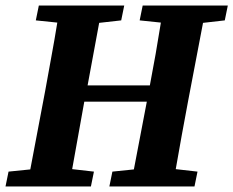

<svg xmlns="http://www.w3.org/2000/svg" viewBox="-22 -677 847 697"><path d="M485 -603 496 -657H805L794 -603L715 -594L661 -311Q649 -249 638 -187Q627 -125 616 -63L695 -54L684 0H375L386 -54L464 -62L511 -308H284Q273 -247 262 -185.5Q251 -124 240 -63L319 -54L308 0H-2L9 -54L88 -62L142 -347Q153 -409 164.5 -471Q176 -533 186 -595L108 -603L119 -657H429L418 -603L338 -594L296 -367H522Q533 -424 543 -481Q553 -538 562 -595Z"/></svg>

Font: Source Serif Pro
Style: Bold Italic
Weight: 700
Italic angle: -12°
Designer: Frank Grießhammer
Foundry: Adobe Systems Incorporated
Version: Version 3.001;hotconv 1.0.111;makeotfexe 2.5.65597